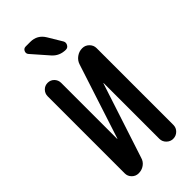

<svg xmlns="http://www.w3.org/2000/svg" viewBox="-296 -1029 1092 1092"><g transform="rotate(-45 250.0 -482.5)"><path d="M203.1 -964.8Q259.8 -964.8 289.1 -916L338.9 -833Q346.7 -819.3 338.9 -804.7Q331.1 -790 315.4 -790Q264.6 -790 232.4 -827.1L148.4 -922.9Q137.7 -934.6 144 -949.7Q150.4 -964.8 167 -964.8ZM111.3 0Q87.9 0 71.3 -16.6Q54.7 -33.2 54.7 -55.7V-675.8Q54.7 -698.2 70.3 -714.4Q85.9 -730.5 108.9 -730.5Q131.8 -730.5 147.5 -714.4Q163.1 -698.2 163.1 -675.8V-225.6Q163.1 -224.6 164.1 -224.6Q165 -224.6 165 -225.6L311.5 -675.8Q319.3 -700.2 340.3 -715.3Q361.3 -730.5 385.7 -730.5H387.7Q411.1 -730.5 428.2 -713.4Q445.3 -696.3 445.3 -672.9V-55.7Q445.3 -32.2 428.7 -16.1Q412.1 0 389.2 0Q366.2 0 349.6 -16.6Q333 -33.2 333 -55.7V-503.9Q333 -504.9 332 -504.9Q331.1 -504.9 331.1 -503.9L183.6 -52.7Q176.8 -28.3 156.7 -14.2Q136.7 0 111.3 0Z"/></g></svg>

Font: Rounded Mgen+ 1m medium
Style: Regular
Weight: 500
Designer: [Source Han Sans]
Ryoko NISHIZUKA  (kana & ideographs); Paul D. Hunt (Latin, Greek & Cyrillic); Wenlong ZHANG  (bopomofo
Version: Version 1.059.20150602